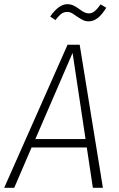

<svg xmlns="http://www.w3.org/2000/svg" viewBox="-37 -898 569 918"><path d="M407 0 378 -193H114L31 0H-17L286 -684H344L455 0ZM132 -233H372L310 -645ZM328 -821Q313 -832 304.5 -836.5Q296 -841 285 -841Q269 -841 257 -832.5Q245 -824 228 -802L203 -819Q244 -878 285 -878Q300 -878 313.5 -872Q327 -866 343 -854Q356 -844 366.5 -839Q377 -834 388 -834Q402 -834 415 -844Q428 -854 444 -877L471 -861Q432 -796 388 -796Q371 -796 358.5 -802.5Q346 -809 328 -821Z"/></svg>

Font: Fira Sans Condensed ExtraLight
Style: Italic
Weight: 275
Width: 3
Italic angle: -8°
Designer: Carrois Corporate & Edenspiekermann AG
Foundry: Carrois Corporate GbR & Edenspiekermann AG
Version: Version 4.203